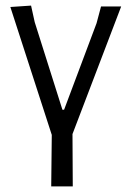

<svg xmlns="http://www.w3.org/2000/svg" viewBox="-20 -481 462 686"><path d="M163 185 165 1 17 -456 91 -461 104 -402 203 -89H209L325 -398L341 -458H413L239 -2L240 185Z"/></svg>

Font: Alegreya Sans SC
Style: Regular
Weight: 400
Designer: Juan Pablo del Peral
Foundry: Huerta Tipografica
Version: Version 2.007